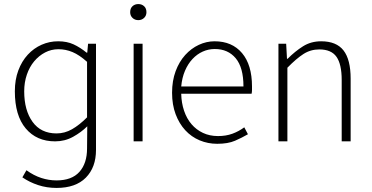

<svg xmlns="http://www.w3.org/2000/svg" viewBox="-20 -695 1829 944"><path d="M258 229Q210 229 167.5 215Q125 201 90 177L110 142Q146 168 183 180Q220 192 258 192Q333 192 370.5 150Q408 108 408 35L409 -74Q380 -45 339.5 -22.5Q299 0 251 0Q160 0 106.5 -63.5Q53 -127 53 -246Q53 -303 70 -348.5Q87 -394 116.5 -426Q146 -458 184.5 -475Q223 -492 266 -492Q309 -492 341.5 -477Q374 -462 406 -436H409L413 -480H452V42Q452 128 402 178.5Q352 229 258 229ZM258 -39Q298 -39 334 -59.5Q370 -80 408 -118V-391Q370 -425 336.5 -439Q303 -453 267.5 -453Q232 -453 201.5 -437Q171 -421 148 -393.5Q125 -366 112 -328Q99 -290 99 -246Q99 -153 140 -96Q181 -39 258 -39Z M637 0V-480H681V0ZM660 -596Q643 -596 631.5 -607Q620 -618 620 -635Q620 -654 631.5 -664.5Q643 -675 660 -675Q677 -675 688.5 -664.5Q700 -654 700 -635Q700 -618 688.5 -607Q677 -596 660 -596Z M1048 12Q1002 12 961.5 -5Q921 -22 891 -54.5Q861 -87 843.5 -133.5Q826 -180 826 -239Q826 -298 843.5 -345Q861 -392 890.5 -424.5Q920 -457 957.5 -474.5Q995 -492 1035 -492Q1121 -492 1170 -434Q1219 -376 1219 -270Q1219 -261 1219 -252Q1219 -243 1217 -234H871Q872 -189 885 -150.5Q898 -112 921.5 -84.5Q945 -57 978 -41.5Q1011 -26 1052 -26Q1091 -26 1122.5 -37.5Q1154 -49 1181 -69L1199 -35Q1170 -18 1135.5 -3Q1101 12 1048 12ZM871 -270H1177Q1177 -363 1139 -408.5Q1101 -454 1036 -454Q1005 -454 977 -441.5Q949 -429 926.5 -405Q904 -381 889.5 -347Q875 -313 871 -270Z M1349 0V-480H1387L1391 -406H1394Q1431 -443 1470 -467.5Q1509 -492 1559 -492Q1634 -492 1669 -447Q1704 -402 1704 -308V0H1660V-302Q1660 -379 1634.5 -415.5Q1609 -452 1550 -452Q1507 -452 1472 -429.5Q1437 -407 1393 -362V0Z"/></svg>

Font: Giro Light
Style: Regular
Weight: 300
Designer: Paul D. Hunt
Foundry: Adobe Systems Incorporated
Version: Version 1.000;PS 1.0;hotconv 1.0.88;makeotf.lib2.5.647800